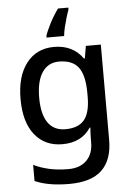

<svg xmlns="http://www.w3.org/2000/svg" viewBox="-64 -813 748 1099"><g transform="rotate(-5 309.5 -263.0)"><path d="M270 -549Q377 -549 435 -468H440L452 -539H538V8Q538 123 477 181.5Q416 240 289 240Q169 240 92 206V113Q132 133 182 144Q232 155 291 155Q358 155 396 117.5Q434 80 434 15V-4Q434 -16 435 -38Q436 -60 437 -71H433Q380 10 270 10Q169 10 111 -63Q53 -136 53 -268Q53 -399 111 -474Q169 -549 270 -549ZM291 -463Q228 -463 194 -412Q160 -361 160 -267Q160 -172 194 -123Q228 -74 294 -74Q369 -74 403 -115.5Q437 -157 437 -248V-269Q437 -371 402.5 -417Q368 -463 291 -463ZM371 -754Q364 -736 356 -709.5Q348 -683 341.5 -655.5Q335 -628 333 -606H232V-615Q241 -644 263.5 -687.5Q286 -731 312 -766H371Z"/></g></svg>

Font: Noto Sans Syriac Medium
Style: Regular
Weight: 500
Designer: Patrick Giasson and the Monotype Design Team
Foundry: Monotype Imaging Inc.
Version: Version 3.000; ttfautohint (v1.8.4.7-5d5b)